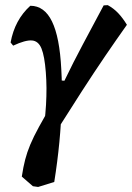

<svg xmlns="http://www.w3.org/2000/svg" viewBox="-20 -489 513 746"><path d="M128.2 237.4 107.8 234.5 64.7 197.1Q70.4 159.5 77.8 131.2Q85.1 102.9 97.6 72.9Q110.1 42.9 131.8 3.3Q153.5 -36.3 188.6 -96L152.3 -11Q156.9 -48.6 158.8 -81.9Q160.7 -115.3 160.6 -146.7Q160.4 -178.1 158 -208.4Q153.2 -270.6 141.3 -300.2Q129.4 -329.8 104 -331.8Q78.6 -333.8 31.1 -311.6L21.2 -323.9Q37.1 -411.7 97.8 -466.6Q152.5 -466.6 182.1 -405.5Q211.8 -344.5 218.1 -220.4Q222 -155 219.9 -83.6Q217.8 -12.2 210.7 63Q203.5 138.3 190.8 218ZM195.3 26.7 199.4 -177.7 230.3 -175.3Q263.9 -245.3 301.9 -316.5Q340 -387.7 382.8 -468.1L398.8 -469Q421.5 -456.6 439 -438.2Q456.5 -419.8 473.1 -392.7Q432 -334.8 388.6 -271.2Q345.3 -207.6 298 -134.4Q250.7 -61.2 195.3 26.7Z"/></svg>

Font: Alegreya
Style: Italic
Weight: 400
Italic angle: -7°
Designer: Juan Pablo del Peral
Foundry: Huerta Tipografica
Version: Version 2.009